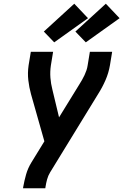

<svg xmlns="http://www.w3.org/2000/svg" viewBox="-20 -1014 664 1034"><path d="M104 0 105 -7Q111 -41 120.5 -74.5Q130 -108 149 -139L219 -253L147 -507Q137 -543 132.5 -582Q128 -621 134 -662L146 -735H266L254 -662Q249 -628 251.5 -595.5Q254 -563 262 -532L298 -382L407 -559Q415 -572 422 -584Q429 -596 435 -609Q441 -622 445.5 -635Q450 -648 452 -662L464 -735H584L572 -662Q565 -621 548 -582Q531 -543 508 -507L250 -86Q239 -68 233.5 -47.5Q228 -27 225 -7L224 0ZM442 -786 386 -844 550 -994 624 -916ZM272 -786 216 -844 380 -994 454 -916Z"/></svg>

Font: Iosevka Curly Extended
Style: Bold Italic
Weight: 700
Width: 7
Italic angle: -9°
Monospace: yes
Designer: Belleve Invis
Foundry: Belleve Invis
Version: Version 11.1.0; ttfautohint (v1.8.3)